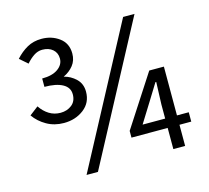

<svg xmlns="http://www.w3.org/2000/svg" viewBox="-99 -784 994 912"><g transform="rotate(-15 398.0 -328.0)"><path d="M179 -254Q132 -254 94.5 -275.5Q57 -297 34 -330L77 -363Q95 -336 120 -320.5Q145 -305 176 -305Q208 -305 231 -323Q254 -341 254 -375Q254 -409 222 -426.5Q190 -444 133 -444V-485Q183 -485 211 -505Q239 -525 239 -555Q239 -583 219.5 -600Q200 -617 168 -617Q146 -617 126 -603.5Q106 -590 89 -570L50 -604Q76 -633 107 -650.5Q138 -668 178 -668Q228 -668 265 -640.5Q302 -613 302 -563Q302 -529 283 -505Q264 -481 234 -467Q267 -459 292.5 -434.5Q318 -410 318 -371Q318 -317 277 -285.5Q236 -254 179 -254ZM218 12 580 -668H636L274 12ZM537 -150H648V-220L652 -329H648L598 -248ZM648 0V-104H470V-137L634 -390H706V-150H764V-104H706V0Z"/></g></svg>

Font: .
Style: 
Weight: 400
Designer: Paul D. Hunt, Dalton Maag
Foundry: Dalton Maag Ltd
Version: Version 1.200